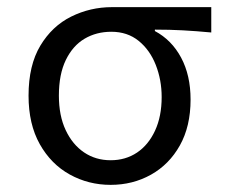

<svg xmlns="http://www.w3.org/2000/svg" viewBox="-20 -506 640 538"><path d="M290 12Q228 12 175.5 -17Q123 -46 91.5 -102Q60 -158 60 -238Q60 -323 93 -378Q126 -433 179.5 -459.5Q233 -486 294 -486H572V-415Q529 -419 492.5 -421Q456 -423 414 -423V-419Q461 -394 487.5 -344.5Q514 -295 514 -227Q514 -152 484 -98.5Q454 -45 403 -16.5Q352 12 290 12ZM290 -57Q332 -57 364 -78.5Q396 -100 414.5 -140Q433 -180 433 -234Q433 -282 416.5 -324Q400 -366 368.5 -391.5Q337 -417 292 -417Q250 -417 217 -397.5Q184 -378 164.5 -338Q145 -298 145 -238Q145 -182 164 -141.5Q183 -101 215.5 -79Q248 -57 290 -57Z"/></svg>

Font: Source Code Variable
Style: Regular
Weight: 400
Monospace: yes
Designer: Paul D. Hunt, Teo Tuominen
Foundry: Adobe Systems Incorporated
Version: Version 1.010;hotconv 1.0.106;makeotfexe 2.5.65593